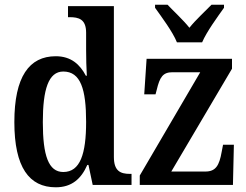

<svg xmlns="http://www.w3.org/2000/svg" viewBox="-20 -786 1046 816"><path d="M732 -606H839C858 -651 905 -715 932 -753V-766H879C852 -738 811 -701 785 -668C759 -701 718 -738 692 -766H639V-753C666 -715 714 -651 732 -606ZM217 10C285 10 325 -26 351 -85H356L374 0H539V-47H532C492 -47 464 -59 464 -119V-760H269V-713H276C314 -713 346 -705 346 -647V-575C346 -539 347 -497 349 -464H345C320 -512 282 -547 217 -547C104 -547 41 -460 41 -267C41 -75 104 10 217 10ZM574 0H970L974 -171H928L922 -140C912 -83 897 -57 853 -57H708L966 -494V-536H603L593 -385H641L646 -404C659 -458 672 -479 713 -479H831L574 -40ZM249 -55C186 -55 162 -125 162 -267C162 -406 186 -482 249 -482C323 -482 346 -406 346 -268C346 -132 321 -55 249 -55Z"/></svg>

Font: Noto Serif Condensed Semi
Style: Regular
Weight: 600
Width: 3
Designer: Monotype Design Team
Foundry: Monotype Imaging Inc.
Version: Version 1.002